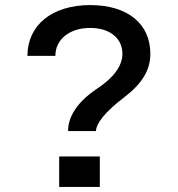

<svg xmlns="http://www.w3.org/2000/svg" viewBox="-20 -736 700 756"><path d="M248 -220H358C358 -249 394 -296 468 -352C540 -407 572 -460 572 -524C572 -643 482 -716 335 -716C185 -716 88 -637 88 -516H198C198 -581 254 -626 335 -626C412 -626 462 -586 462 -524C462 -477 428 -430 361 -386C285 -335 248 -277 248 -220ZM213 0H373V-120H213Z"/></svg>

Font: Uncut Plan8
Style: Regular
Weight: 400
Designer: Kasper Nordkvist
Foundry: UNCUT.wtf
Version: Version 1.002;Glyphs 3.1.2 (3151)